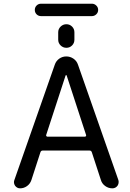

<svg xmlns="http://www.w3.org/2000/svg" viewBox="-20 -1068 704 1042"><path d="M478.5 -241.2Q475.6 -251 465.8 -251H211.9Q202.1 -251 199.2 -241.2L150.4 -90.8Q143.6 -70.3 126.5 -58.1Q109.4 -45.9 88.9 -45.9Q72.3 -45.9 61.5 -60.5Q55.7 -69.3 55.7 -79.1Q55.7 -84 57.6 -89.8L277.3 -716.8Q284.2 -737.3 301.3 -749.5Q318.4 -761.7 339.8 -761.7Q361.3 -761.7 378.9 -749.5Q396.5 -737.3 403.3 -716.8L622.1 -91.8Q624 -85.9 624 -80.1Q624 -69.3 618.2 -60.5Q607.4 -45.9 589.8 -45.9Q568.4 -45.9 550.8 -58.6Q533.2 -71.3 527.3 -91.8ZM203.1 -980.5Q188.5 -980.5 178.7 -990.2Q168.9 -1000 168.9 -1014.2Q168.9 -1028.3 178.7 -1038.1Q188.5 -1047.9 203.1 -1047.9H478.5Q492.2 -1047.9 502.4 -1038.1Q512.7 -1028.3 512.7 -1014.2Q512.7 -1000 502.4 -990.2Q492.2 -980.5 478.5 -980.5ZM295.9 -852.5V-892.6Q295.9 -911.1 309.1 -923.8Q322.3 -936.5 340.3 -936.5Q358.4 -936.5 371.1 -923.8Q383.8 -911.1 383.8 -892.6V-852.5Q383.8 -834 371.1 -821.3Q358.4 -808.6 340.3 -808.6Q322.3 -808.6 309.1 -821.3Q295.9 -834 295.9 -852.5ZM341.8 -658.2Q341.8 -660.2 339.4 -660.2Q336.9 -660.2 335.9 -658.2L230.5 -335Q229.5 -332 231.9 -329.1Q234.4 -326.2 237.3 -326.2H440.4Q444.3 -326.2 446.3 -329.1Q448.2 -332 447.3 -335Z"/></svg>

Font: Gen Jyuu GothicX Regular
Style: Regular
Weight: 400
Designer: [Source Han Sans]
Ryoko NISHIZUKA  (kana & ideographs); Paul D. Hunt (Latin, Greek & Cyrillic); Wenlong ZHANG  (bopomofo
Version: Version 1.002.20150607